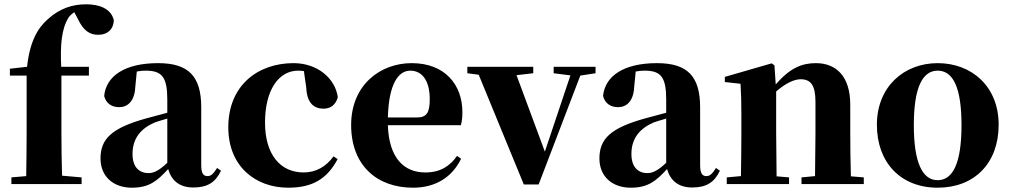

<svg xmlns="http://www.w3.org/2000/svg" viewBox="-20 -857 4705 894"><path d="M101 0H360V-31L269 -39C267 -106 266 -172 266 -238V-505H394V-546H265C260 -650 267 -723 299 -775C305 -784 315 -793 326 -800L342 -770C368 -714 398 -695 437 -695C483 -695 509 -723 510 -763C497 -818 441 -837 381 -837C318 -837 258 -818 203 -768C156 -727 119 -665 106 -546L26 -537V-505H104V-238C104 -171 103 -104 102 -37L33 -31V0Z M880 16C945 16 983 -7 1009 -62L991 -75C972 -45 961 -37 946 -37C927 -37 917 -50 917 -88V-357C917 -502 858 -563 716 -563C561 -563 474 -503 465 -410C474 -376 499 -358 535 -358C573 -358 607 -384 610 -453L617 -524C632 -527 645 -528 659 -528C735 -528 759 -497 759 -393V-332L662 -306C499 -261 448 -210 448 -119C448 -35 508 17 594 17C674 17 712 -14 763 -70C778 -17 815 16 880 16ZM759 -99C718 -60 693 -51 672 -51C627 -51 597 -80 597 -140C597 -213 636 -259 701 -287C715 -292 736 -298 759 -305Z M1322 17C1435 17 1503 -24 1552 -116L1533 -129C1499 -82 1452 -54 1394 -54C1284 -54 1214 -139 1214 -286C1214 -440 1279 -528 1368 -528C1377 -528 1386 -527 1395 -526L1406 -449C1409 -375 1444 -351 1486 -351C1520 -351 1542 -368 1553 -404C1541 -493 1457 -563 1347 -563C1181 -563 1043 -460 1043 -264C1043 -82 1170 17 1322 17Z M1903 17C2007 17 2085 -31 2127 -118L2108 -131C2075 -84 2031 -54 1960 -54C1863 -54 1791 -119 1786 -274H2126C2131 -293 2133 -310 2133 -335C2133 -462 2052 -563 1897 -563C1750 -563 1615 -461 1615 -275C1615 -88 1734 17 1903 17ZM1786 -310C1790 -466 1835 -528 1890 -528C1944 -528 1981 -484 1981 -395C1981 -333 1967 -310 1921 -310Z M2558 -516 2636 -506 2517 -151 2385 -507 2463 -516V-546H2156V-516L2209 -509L2419 2H2488L2682 -505L2753 -516V-546H2558Z M3203 16C3268 16 3306 -7 3332 -62L3314 -75C3295 -45 3284 -37 3269 -37C3250 -37 3240 -50 3240 -88V-357C3240 -502 3181 -563 3039 -563C2884 -563 2797 -503 2788 -410C2797 -376 2822 -358 2858 -358C2896 -358 2930 -384 2933 -453L2940 -524C2955 -527 2968 -528 2982 -528C3058 -528 3082 -497 3082 -393V-332L2985 -306C2822 -261 2771 -210 2771 -119C2771 -35 2831 17 2917 17C2997 17 3035 -14 3086 -70C3101 -17 3138 16 3203 16ZM3082 -99C3041 -60 3016 -51 2995 -51C2950 -51 2920 -80 2920 -140C2920 -213 2959 -259 3024 -287C3038 -292 3059 -298 3082 -305Z M3774 0H4002V-31L3942 -36C3940 -94 3939 -179 3939 -238V-370C3939 -501 3874 -563 3779 -563C3713 -563 3658 -540 3592 -464L3586 -553L3573 -562L3355 -499V-475L3428 -467C3431 -419 3432 -386 3432 -321V-238C3432 -182 3431 -96 3430 -37L3364 -31V0H3654V-31L3596 -36L3594 -238V-431C3637 -469 3678 -488 3708 -488C3755 -488 3777 -460 3777 -383V-238L3775 -37L3712 -31V0Z M4346 17C4517 17 4630 -97 4630 -276C4630 -455 4504 -563 4346 -563C4189 -563 4063 -453 4063 -276C4063 -100 4174 17 4346 17ZM4346 -18C4275 -18 4235 -100 4235 -274C4235 -449 4275 -528 4346 -528C4418 -528 4457 -449 4457 -274C4457 -100 4418 -18 4346 -18Z"/></svg>

Font: GenKiMin2 TW H
Style: Regular
Weight: 900
Version: Version 2.100;PS 2.1;hotconv 16.6.51;makeotf.lib2.5.65220 DE